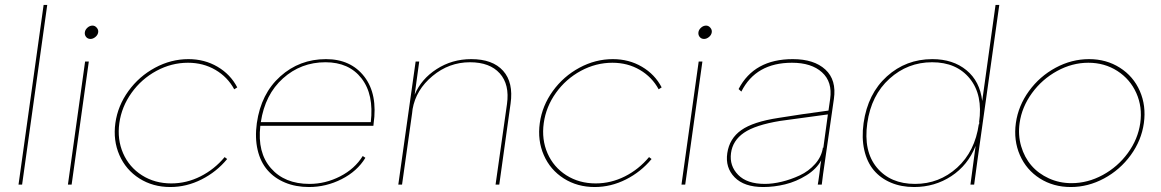

<svg xmlns="http://www.w3.org/2000/svg" viewBox="-20 -750 4717 780"><path d="M157.2 -730H171.9L69.8 0H55.2Z M347.7 -591.8Q336.4 -591.8 329.8 -599.9Q323.2 -607.9 324.7 -619.1Q326.2 -629.4 335.4 -637.7Q344.7 -646 356 -646Q365.7 -646 373 -637.5Q380.4 -628.9 378.9 -619.1Q377.4 -607.9 367.7 -599.9Q357.9 -591.8 347.7 -591.8ZM255.9 0 325.7 -500H340.8L271 0Z M745.6 -509.8Q811 -509.8 863.8 -478.8Q916.5 -447.8 943.8 -395L931.6 -387.2Q904.8 -437 855.2 -466.1Q805.7 -495.1 743.7 -495.1Q676.8 -495.1 615.7 -462.2Q554.7 -429.2 514.4 -372.8Q474.1 -316.4 464.8 -250Q455.6 -183.6 480.2 -127.2Q504.9 -70.8 556.9 -37.8Q608.9 -4.9 675.8 -4.9Q737.8 -4.9 794.4 -33.4Q851.1 -62 892.6 -111.8L902.8 -104Q859.9 -51.8 798.8 -21Q737.8 9.8 671.9 9.8Q601.1 9.8 546.1 -25.1Q491.2 -60.1 465.1 -119.9Q439 -179.7 448.7 -250Q458.5 -320.3 501.7 -380.1Q544.9 -439.9 609.9 -474.9Q674.8 -509.8 745.6 -509.8Z M1235.4 9.8Q1181.6 9.8 1138.4 -8.1Q1095.2 -25.9 1066.7 -58.8Q1038.1 -91.8 1026.6 -140.9Q1015.1 -189.9 1023.4 -250Q1040.5 -369.6 1118.7 -439.7Q1196.8 -509.8 1304.2 -509.8Q1405.3 -509.8 1460.2 -438.5Q1515.1 -367.2 1497.6 -246.1Q1497.6 -240.7 1496.6 -238.8H1037.6Q1024.9 -130.4 1080.6 -66.7Q1136.2 -2.9 1237.3 -2.9Q1301.8 -2.9 1361.6 -33.4Q1421.4 -64 1453.6 -116.2L1464.4 -108.9Q1431.2 -54.2 1367.9 -22.2Q1304.7 9.8 1235.4 9.8ZM1039.6 -253.9H1486.3Q1499.5 -366.2 1448.7 -431.6Q1397.9 -497.1 1302.2 -497.1Q1202.6 -497.1 1129.6 -431.6Q1056.6 -366.2 1039.6 -253.9Z M1894.5 -509.8Q1981.4 -509.8 2023.9 -462.4Q2066.4 -415 2054.2 -329.1L2008.3 0H1993.2L2039.6 -327.1Q2050.8 -406.7 2010.3 -451.9Q1969.7 -497.1 1889.2 -497.1Q1804.2 -497.1 1737.1 -441.2Q1669.9 -385.3 1656.2 -307.1L1655.3 -299.8L1654.3 -291L1613.3 0H1598.1L1668.5 -500H1683.1L1664.6 -365.2Q1690.9 -428.7 1753.7 -469.2Q1816.4 -509.8 1894.5 -509.8Z M2469.7 -509.8Q2535.2 -509.8 2587.9 -478.8Q2640.6 -447.8 2668 -395L2655.8 -387.2Q2628.9 -437 2579.3 -466.1Q2529.8 -495.1 2467.8 -495.1Q2400.9 -495.1 2339.8 -462.2Q2278.8 -429.2 2238.5 -372.8Q2198.2 -316.4 2189 -250Q2179.7 -183.6 2204.3 -127.2Q2229 -70.8 2281 -37.8Q2333 -4.9 2399.9 -4.9Q2461.9 -4.9 2518.6 -33.4Q2575.2 -62 2616.7 -111.8L2627 -104Q2584 -51.8 2522.9 -21Q2461.9 9.8 2396 9.8Q2325.2 9.8 2270.3 -25.1Q2215.3 -60.1 2189.2 -119.9Q2163.1 -179.7 2172.9 -250Q2182.6 -320.3 2225.8 -380.1Q2269 -439.9 2334 -474.9Q2398.9 -509.8 2469.7 -509.8Z M2840.3 -591.8Q2829.1 -591.8 2822.5 -599.9Q2815.9 -607.9 2817.4 -619.1Q2818.8 -629.4 2828.1 -637.7Q2837.4 -646 2848.6 -646Q2858.4 -646 2865.7 -637.5Q2873 -628.9 2871.6 -619.1Q2870.1 -607.9 2860.4 -599.9Q2850.6 -591.8 2840.3 -591.8ZM2748.5 0 2818.4 -500H2833.5L2763.7 0Z M3200.7 -509.8Q3287.1 -509.8 3333 -467.5Q3378.9 -425.3 3367.7 -348.1L3328.6 -76.2Q3324.2 -47.9 3318.4 0H3302.2Q3302.7 -2.4 3304.7 -15.1Q3306.6 -27.8 3309.1 -46.1Q3311.5 -64.5 3313.5 -82L3316.4 -99.1Q3297.4 -63.5 3256.1 -37.8Q3214.8 -12.2 3169.9 -1.2Q3125 9.8 3080.6 9.8Q3002.9 9.8 2964.4 -29.8Q2925.8 -69.3 2934.6 -127.9Q2943.4 -187.5 2991.5 -221.4Q3039.6 -255.4 3142.6 -271Q3234.9 -286.1 3345.7 -300.8L3352.5 -348.1Q3362.3 -417.5 3319.3 -456.3Q3276.4 -495.1 3197.3 -495.1Q3050.8 -495.1 2991.7 -377.9L2980.5 -388.2Q3043.5 -509.8 3200.7 -509.8ZM2949.7 -127.9Q2942.9 -76.2 2978.8 -39.6Q3014.6 -2.9 3087.4 -2.9Q3118.7 -2.9 3155.5 -11.7Q3192.4 -20.5 3228.8 -37.4Q3265.1 -54.2 3291.5 -84Q3317.9 -113.8 3323.2 -150.9L3324.7 -148.9L3343.3 -285.2L3149.4 -258.8Q3048.3 -242.2 3002.4 -210.7Q2956.5 -179.2 2949.7 -127.9Z M4039.6 -730 3951.2 -101.1 3937.5 0H3922.4L3943.4 -157.2Q3912.1 -78.6 3844.7 -34.4Q3777.3 9.8 3693.4 9.8Q3641.1 9.8 3599.1 -8.1Q3557.1 -25.9 3529.5 -58.8Q3502 -91.8 3491 -140.9Q3480 -189.9 3488.3 -250Q3505.4 -369.6 3583 -439.7Q3660.6 -509.8 3767.6 -509.8Q3851.6 -509.8 3906.2 -464.8Q3960.9 -419.9 3970.2 -339.8L4024.4 -730ZM3503.4 -250Q3487.3 -135.7 3542.2 -69.3Q3597.2 -2.9 3697.3 -2.9Q3795.4 -2.9 3868.2 -68.8Q3940.9 -134.8 3956.5 -246.1L3957.5 -244.1L3958.5 -253.9L3957.5 -252.9Q3973.6 -364.3 3919.9 -430.7Q3866.2 -497.1 3766.6 -497.1Q3667.5 -497.1 3593.5 -430.2Q3519.5 -363.3 3503.4 -250Z M4404.3 -509.8Q4474.6 -509.8 4529.5 -474.9Q4584.5 -439.9 4610.6 -380.1Q4636.7 -320.3 4627 -250Q4617.2 -179.7 4573.7 -119.9Q4530.3 -60.1 4465.3 -25.1Q4400.4 9.8 4330.1 9.8Q4259.3 9.8 4204.3 -25.1Q4149.4 -60.1 4123.3 -119.9Q4097.2 -179.7 4106.9 -250Q4116.7 -320.3 4160.2 -380.1Q4203.6 -439.9 4268.6 -474.9Q4333.5 -509.8 4404.3 -509.8ZM4122.1 -250Q4115.2 -201.2 4128.4 -156Q4141.6 -110.8 4169.9 -77.9Q4198.2 -44.9 4241 -25.4Q4283.7 -5.9 4333 -5.9Q4398.9 -5.9 4460 -39.1Q4521 -72.3 4562 -128.4Q4603 -184.6 4612.3 -250Q4621.6 -315.4 4596.4 -371.8Q4571.3 -428.2 4519.3 -461.7Q4467.3 -495.1 4401.4 -495.1Q4335.9 -495.1 4274.7 -461.7Q4213.4 -428.2 4172.4 -371.8Q4131.3 -315.4 4122.1 -250Z"/></svg>

Font: Human Sans Thin
Style: Italic
Weight: 100
Italic angle: -8°
Designer: Tim Radville
Foundry: Continuum
Version: Version 1.000;FEAKit 1.0